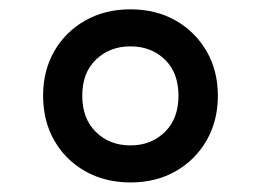

<svg xmlns="http://www.w3.org/2000/svg" viewBox="-20 -769 560 412"><path d="M260 -377.5Q205.5 -377.5 163 -401.5Q120.5 -425.5 96.5 -467.5Q72.5 -509.5 72.5 -563.5Q72.5 -617.5 96.5 -659.2Q120.5 -701 163 -725Q205.5 -749 260 -749Q314.5 -749 356.8 -725Q399 -701 423.2 -659.2Q447.5 -617.5 447.5 -563.5Q447.5 -509.5 423.2 -467.5Q399 -425.5 356.8 -401.5Q314.5 -377.5 260 -377.5ZM260 -457Q304.5 -457 333.8 -485.8Q363 -514.5 363 -563.5Q363 -613 333.8 -641.2Q304.5 -669.5 260 -669.5Q215.5 -669.5 186 -641.2Q156.5 -613 156.5 -563.5Q156.5 -514.5 185.8 -485.8Q215 -457 260 -457Z"/></svg>

Font: Encode Sans Expanded SemiBold
Style: Regular
Weight: 600
Width: 7
Designer: Multiple Designers
Foundry: Impallari Type
Version: Version 3.000; ttfautohint (v1.8.3) -l 8 -r 50 -G 200 -x 14 